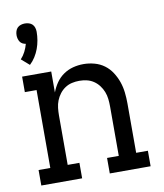

<svg xmlns="http://www.w3.org/2000/svg" viewBox="-85 -833 770 903"><g transform="rotate(-10 300.0 -382.0)"><path d="M234 0H39V-74H95V-446H39V-520H178V-420Q187 -444 201.5 -465Q216 -486 237 -500.5Q258 -515 282.5 -521.5Q307 -528 333 -528Q359 -528 385 -521Q411 -514 432 -498.5Q453 -483 467.5 -460.5Q482 -438 490.5 -413.5Q499 -389 502 -362.5Q505 -336 505 -310V-74H561V0H366V-74H422V-310Q422 -328 420 -346Q418 -364 411.5 -380.5Q405 -397 394 -411.5Q383 -426 368 -436Q353 -446 335.5 -450Q318 -454 300 -454Q282 -454 264.5 -450Q247 -446 232 -436Q217 -426 206 -411.5Q195 -397 188.5 -380.5Q182 -364 180 -346Q178 -328 178 -310V-74H234ZM85 -568 47 -601Q60 -615 69 -632.5Q78 -650 83 -669Q75 -670 67.5 -674Q60 -678 55.5 -685Q51 -692 49 -700Q47 -708 47 -716Q47 -726 50 -735.5Q53 -745 59.5 -751.5Q66 -758 75.5 -761Q85 -764 95 -764Q105 -764 114.5 -761Q124 -758 130.5 -751.5Q137 -745 140 -735.5Q143 -726 143 -716Q143 -696 139.5 -675.5Q136 -655 129 -636Q122 -617 111 -599.5Q100 -582 85 -568Z"/></g></svg>

Font: Iosevka Etoile
Style: Regular
Weight: 400
Designer: Belleve Invis
Foundry: Belleve Invis
Version: Version 33.2.4